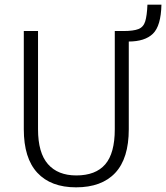

<svg xmlns="http://www.w3.org/2000/svg" viewBox="-20 -788 712 823"><path d="M531 -610Q519 -610 511.5 -610Q504 -610 495.5 -610.5Q487 -611 472 -612V-655H509Q552 -655 573.5 -663.5Q595 -672 602.5 -696.5Q610 -721 612 -768H672Q670 -677 635.5 -643.5Q601 -610 531 -610ZM472 -234V-655H532V-234Q532 -109 474 -47Q416 15 306 15Q198 15 140 -47.5Q82 -110 82 -234V-655H143V-234Q143 -133 185.5 -84.5Q228 -36 307 -36Q390 -36 431 -83.5Q472 -131 472 -234Z"/></svg>

Font: Intel One Mono Light
Style: Regular
Weight: 300
Monospace: yes
Designer: Fred Shallcrass
Foundry: Frere-Jones Type LLC
Version: Version 1.004